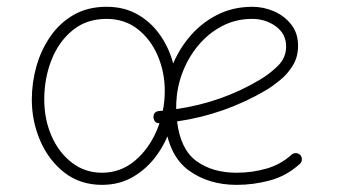

<svg xmlns="http://www.w3.org/2000/svg" viewBox="-20 -526 978 557"><path d="M850.1 -50.8Q811.5 -15.6 763.7 -2.7Q715.8 10.3 666.5 10.3Q585.4 10.3 527.8 -31.5Q470.2 -73.2 458.5 -169.4Q451.7 -168.9 444.3 -168.5Q427.2 -167.5 425.3 -185.1Q424.3 -202.1 441.9 -204.1Q449.2 -204.6 456.1 -205.1Q456.1 -210 456.1 -214.8Q456.1 -269.5 474.4 -321.5Q492.7 -373.5 526.6 -415.3Q560.5 -457 607.7 -481.7Q654.8 -506.3 711.9 -506.3Q744.6 -506.3 774.9 -493.2Q805.2 -480 825 -454.8Q844.7 -429.7 844.7 -393.1Q844.7 -360.4 829.3 -335.7Q814 -311 792.5 -293.5Q771 -275.9 752.9 -265.1Q632.3 -193.8 493.7 -173.8Q503.4 -92.8 549.8 -58.8Q596.2 -24.9 666.5 -24.9Q711.9 -24.9 753.2 -36.9Q794.4 -48.8 825.7 -77.1Q831.1 -82 838.6 -81.8Q846.2 -81.5 851.1 -76.2Q856 -70.8 855.7 -63.2Q855.5 -55.7 850.1 -50.8ZM711.4 -471.2Q664.1 -471.2 624 -450.2Q584 -429.2 554.2 -393.1Q524.4 -356.9 507.8 -311.3Q491.2 -265.6 491.2 -216.3Q491.2 -212.9 491.2 -209.5Q623 -228.5 733.4 -294.4Q761.7 -311 785.9 -334.7Q810.1 -358.4 810.1 -391.1Q810.1 -427.7 780.3 -449.5Q750.5 -471.2 711.4 -471.2ZM289.1 -506.3Q339.4 -506.3 377.4 -485.1Q415.5 -463.9 441.4 -428.5Q467.3 -393.1 480.2 -349.9Q493.2 -306.6 493.2 -262.7Q493.2 -213.9 478.5 -165.3Q463.9 -116.7 435.8 -77.1Q407.7 -37.6 367.4 -13.7Q327.1 10.3 275.9 10.3Q212.9 10.3 167.2 -25.1Q121.6 -60.5 96.9 -117.2Q72.3 -173.8 72.3 -237.3Q72.3 -286.6 85.9 -334.5Q99.6 -382.3 126.7 -421.1Q153.8 -460 194.3 -483.2Q234.9 -506.3 289.1 -506.3ZM289.1 -471.2Q231 -471.2 190.7 -438.2Q150.4 -405.3 129.4 -352.1Q108.4 -298.8 108.4 -237.3Q108.4 -179.7 129.6 -131.3Q150.9 -83 188.7 -54Q226.6 -24.9 275.9 -24.9Q329.6 -24.9 370.6 -59.1Q411.6 -93.3 434.8 -147.7Q458 -202.1 458 -262.7Q458 -316.4 437.7 -364Q417.5 -411.6 379.6 -441.4Q341.8 -471.2 289.1 -471.2Z"/></svg>

Font: Mikhak-FD ExtraLight
Style: Regular
Weight: 200
Designer: Amin Abedi
Version: Version 3.2